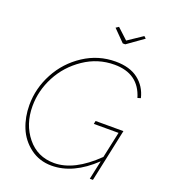

<svg xmlns="http://www.w3.org/2000/svg" viewBox="-163 -1033 1013 1154"><g transform="rotate(20 344.0 -456.5)"><path d="M469 -832H453L380 -906L398 -918L466 -855L560 -918L573 -906ZM451 -695Q345 -695 256.5 -635Q168 -575 120 -483.5Q72 -392 72 -293Q72 -177 137.5 -96Q203 -15 310 -15Q438 -15 577 -151L613 -318H455L459 -338H637L565 0H545L571 -121Q439 5 301 5Q223 5 164.5 -39Q106 -83 79 -149.5Q52 -216 52 -293Q52 -400 104 -497Q156 -594 248.5 -654.5Q341 -715 451 -715Q542 -715 596.5 -673Q651 -631 668 -560L648 -554Q606 -695 451 -695Z"/></g></svg>

Font: Raleway-v4020 Thin
Style: Italic
Weight: 250
Italic angle: -12°
Designer: Matt McInerney, Pablo Impallari, Rodrigo Fuenzalida
Foundry: Matt McInerney, Pablo Impallari, Rodrigo Fuenzalida
Version: Version 4.020;PS 004.020;hotconv 1.0.88;makeotf.lib2.5.64775